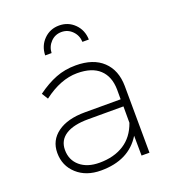

<svg xmlns="http://www.w3.org/2000/svg" viewBox="-134 -832 835 934"><g transform="rotate(-20 283.5 -365.5)"><path d="M198.2 -618.2H165Q166.5 -667.5 198.7 -699.7Q231 -731.9 277.8 -731.9Q324.7 -731.9 357.2 -699.7Q389.6 -667.5 391.1 -618.2H357.9Q356.4 -651.9 333.5 -675Q310.5 -698.2 277.8 -698.2Q245.1 -698.2 222.4 -675Q199.7 -651.9 198.2 -618.2ZM480 0H439L438 -103Q374.5 1 230 1Q153.3 1 105.7 -42.2Q58.1 -85.4 58.1 -151.9Q58.1 -216.8 109.9 -254.4Q161.6 -292 252 -292H437V-342.8Q436 -410.2 396.7 -447Q357.4 -483.9 280.8 -483.9Q195.3 -483.9 106 -416L85.9 -448.2Q136.2 -484.9 183.6 -503.4Q231 -522 287.1 -522Q377.9 -522 427.5 -475.1Q477.1 -428.2 478 -346.2ZM235.8 -37.1Q310.5 -37.1 362.5 -70.1Q414.6 -103 438 -169.9V-254.9H255.9Q179.2 -254.9 138.7 -228.8Q98.1 -202.6 98.1 -152.8Q98.1 -100.6 135.5 -68.8Q172.9 -37.1 235.8 -37.1Z"/></g></svg>

Font: Montserrat-Arabic ExtraLight
Style: Regular
Weight: 275
Designer: Mohamed Gaber
Foundry: Kief Type Foundry
Version: Version 5.008;PS 005.008;hotconv 1.0.88;makeotf.lib2.5.64775